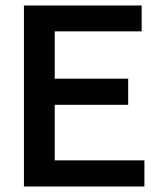

<svg xmlns="http://www.w3.org/2000/svg" viewBox="-20 -678 612 698"><path d="M505 -95V0H67V-658H495V-564H179V-392H446V-297H179V-95Z"/></svg>

Font: Codetta
Style: Bold
Weight: 700
Designer: Ulrich Proeller
Foundry: PROSA GmbH
Version: Version 2.00;September 29, 2018;FontCreator 11.5.0.2427 64-b